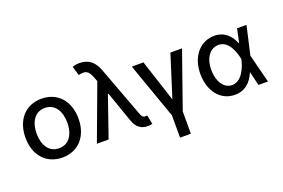

<svg xmlns="http://www.w3.org/2000/svg" viewBox="-117 -1131 2554 1730"><g transform="rotate(-20 1160.5 -266.0)"><path d="M301.1 11C454.9 11 555.4 -101.6 555.4 -270.2C555.4 -440 454.9 -552.6 301.1 -552.6C147.4 -552.6 46.9 -440 46.9 -270.2C46.9 -101.6 147.4 11 301.1 11ZM154.1 -270.6C154.1 -375 201 -463.8 301.5 -463.8C401.3 -463.8 448.2 -375 448.2 -270.6C448.2 -165.8 401.3 -78.1 301.5 -78.1C201 -78.1 154.1 -165.8 154.1 -270.6Z M1117.2 7.8C1132.5 8.2 1150.2 6 1164.1 2.1L1147 -84.2C1143.1 -83.8 1134.2 -82.7 1128.9 -82.7C1101.2 -82.7 1093.4 -103 1083.5 -129.3L904.1 -610.4C872.5 -695 815.7 -737.2 733.7 -737.2C704.5 -737.2 679.7 -731.5 665.8 -725.9L691.4 -637.4C759.2 -654.8 786.2 -641 813.9 -570.7L829.9 -529.5L633.2 0H745.7L879.6 -387.4H885.7L989.7 -90.2C1013.5 -24.5 1058.6 7.8 1117.2 7.8Z M1166.5 -545.5 1356.2 -9.2V204.5H1459.9V-9.2L1648.1 -545.5H1536.6L1409.1 -143.1L1278.1 -545.5Z M1952.8 11.4C2052.9 12.4 2114.7 -48.7 2149.1 -133.2H2150.6L2182.5 0H2273.4L2204.2 -272.7L2266.3 -545.5H2175.8L2148.4 -416.9L2146 -410.5C2112.6 -494.7 2053.3 -552.6 1957.4 -552.6C1822.4 -552.6 1724.1 -437.5 1724.1 -272.7C1724.1 -106.9 1816.1 10.3 1952.8 11.4ZM1828.8 -272C1828.8 -383.5 1883.9 -462.4 1965.6 -462.4C2065 -462.4 2102.6 -344.1 2117.2 -274.1V-271.3C2101.9 -201 2056.1 -79.9 1960.2 -79.9C1881.4 -79.9 1828.8 -161.9 1828.8 -272Z"/></g></svg>

Font: Margiela Sans Medium
Style: Regular
Weight: 500
Designer: Stefan Endress, Andreas Faust
Version: Version 1.100;FEAKit 1.0